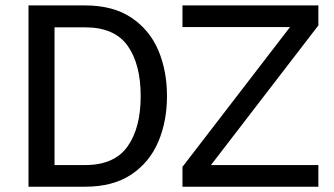

<svg xmlns="http://www.w3.org/2000/svg" viewBox="-20 -707 1265 727"><path d="M1078.1 -604.5 670.9 -75.2V0H1185.5V-82H778.8L1185.5 -610.8V-686.5H670.9V-604.5ZM612.3 -343.3C612.3 -406.2 601.6 -463.9 579.6 -516.1C557.6 -567.9 523.4 -609.4 477.5 -640.1C431.6 -670.9 373 -686.5 301.8 -686.5H87.9V0H301.8C373 0 431.6 -15.6 477.5 -46.4C523.4 -77.1 557.6 -118.7 579.6 -170.9C601.6 -222.7 612.3 -280.3 612.3 -343.3ZM512.7 -343.3C512.7 -262.7 496.1 -199.2 462.9 -152.3C429.7 -105.5 376 -82 301.8 -82H186.5V-603.5H301.8C376 -603.5 429.7 -580.6 462.9 -534.2C496.1 -487.8 512.7 -423.8 512.7 -343.3Z"/></svg>

Font: Estedad Medium
Style: Regular
Weight: 500
Designer: Amin Abedi
Version: Version 7.3